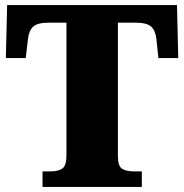

<svg xmlns="http://www.w3.org/2000/svg" viewBox="-20 -734 722 754"><path d="M147 0V-61H179Q208 -61 224.5 -72Q241 -83 241 -125V-645H173Q128 -645 111 -630Q94 -615 90 -582L81 -506H3L8 -714H675L680 -506H602L594 -582Q590 -615 573 -630Q556 -645 511 -645H443V-121Q443 -81 460 -71Q477 -61 505 -61H537V0Z"/></svg>

Font: Noto Serif Devanagari Black
Style: Regular
Weight: 900
Designer: Universal Thirst, Indian Type Foundry and the Monotype Design Team
Foundry: Monotype Imaging Inc.
Version: Version 2.004; ttfautohint (v1.8.4.7-5d5b)